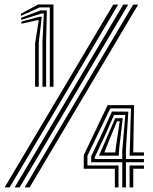

<svg xmlns="http://www.w3.org/2000/svg" viewBox="-77 -820 669 840"><path d="M141 -440.5V-787.5H96L14.8 -750.5L14.2 -759.8L90 -800.5H157V-440.5ZM76.5 -440.5V-628.5L92.5 -732L89 -732.2L17 -716.2L16.5 -725.5L95.5 -746.5H105.8L92.5 -633V-440.5ZM108.8 -440.5V-637.5L114.8 -761H105.2L16 -733L15.2 -742L100.2 -774.5H128L124.8 -642V-440.5ZM-13 0 462.2 -800H484L8.8 0ZM-56.8 0 418.5 -800H440.2L-35 0ZM30.8 0 505.8 -800H527.5L52.5 0ZM425.5 0V-81.8H289.5V-141.5L394 -360H509.5L506 -153.2H552.8V-139H490L496 -345.8H405.5L305.5 -138.8V-96H441.5V0ZM490 0V-96H552.8V-81.8H506V0ZM457.8 0 458 -110.2H321.8V-135.8L372.2 -242.2L412.8 -332L484.5 -331.5L473.8 -163.2L474 -124.5H552.8V-110.2H474V0ZM337.8 -124.5H458L457.5 -155L471 -317.2H422L385 -232.8L337.8 -132.8ZM356.2 -139 394.2 -227 427.2 -303H460L445 -175L442.5 -139ZM379.8 -153H427.5L430.5 -180.8L446.8 -289.5H435.2L401.2 -208Z"/></svg>

Font: Big Shoulders Inline Text Thin
Style: Bold
Weight: 700
Version: Version 2.002